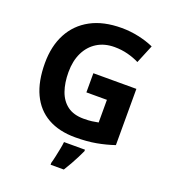

<svg xmlns="http://www.w3.org/2000/svg" viewBox="-165 -845 1055 1187"><g transform="rotate(20 362.0 -251.5)"><path d="M361 -401H644V-31Q588 -12 527.5 -1Q467 10 390 10Q284 10 209.5 -32Q135 -74 96.5 -156Q58 -238 58 -358Q58 -470 101.5 -552Q145 -634 228 -679Q311 -724 431 -724Q488 -724 543 -712Q598 -700 643 -680L593 -559Q560 -576 518 -587Q476 -598 430 -598Q364 -598 315.5 -568Q267 -538 240.5 -483.5Q214 -429 214 -355Q214 -285 233 -231Q252 -177 293 -146.5Q334 -116 400 -116Q432 -116 454.5 -119Q477 -122 496 -126V-275H361ZM474 71Q464 93 451.5 117.5Q439 142 424.5 168Q410 194 393 221H306V208Q312 188 317.5 162Q323 136 328.5 109Q334 82 336 61H474Z"/></g></svg>

Font: Noto Sans Kannada
Style: Regular
Weight: 400
Designer: Jelle Bosma - Monotype Design Team
Foundry: Monotype Imaging Inc.
Version: Version 2.003